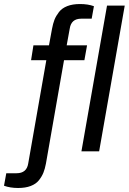

<svg xmlns="http://www.w3.org/2000/svg" viewBox="-101 -751 639 953"><path d="M-11.2 182.1Q-50.3 182.1 -81.1 170.9L-69.8 108.9H-19Q31.7 108.9 39.1 60.1L128.9 -452.1H53.2L64.9 -525.9H142.1L157.2 -607.9Q162.1 -634.3 169.4 -653.1Q176.8 -671.9 191.7 -691.2Q206.5 -710.4 232.9 -720.7Q259.3 -731 295.9 -731Q335.9 -731 365.2 -720.2L354 -658.2H301.8Q252.4 -658.2 245.1 -608.9L230 -525.9H331.1L317.9 -452.1H216.8L127 61Q122.1 86.9 114.5 106Q106.9 125 92.3 143.6Q77.6 162.1 51.5 172.1Q25.4 182.1 -11.2 182.1ZM303.2 0 430.2 -723.1H518.1L391.1 0Z"/></svg>

Font: Archivo
Style: Italic
Weight: 400
Italic angle: -10°
Designer: Hector Gatti
Foundry: Omnibus-Type
Version: Version 2.001